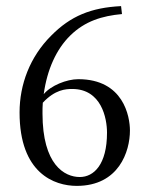

<svg xmlns="http://www.w3.org/2000/svg" viewBox="-20 -598 480 628"><path d="M120 -262C160 -305 195 -307 216 -307C312 -307 330 -211 330 -164C330 -60 287 -19 241 -19C191 -19 119 -59 119 -227C119 -237 119 -252 120 -262ZM379 -552 376 -578C278 -573 211 -546 147 -481C78 -412 44 -322 44 -230C44 -31 158 10 231 10C369 10 405 -103 405 -171C405 -217 384 -339 236 -339C198 -339 146 -318 123 -290C134 -370 164 -437 210 -482C258 -529 314 -546 379 -552Z"/></svg>

Font: Linux Libertine O C
Style: Regular
Weight: 400
Designer: Philipp H. Poll
Foundry: Philipp H. Poll
Version: Version 4.0.3